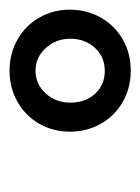

<svg xmlns="http://www.w3.org/2000/svg" viewBox="34 -732 292 400"><g transform="rotate(-90 180.0 -532.0)"><path d="M105.7 -532.3Q105.7 -567.7 122.3 -596.4Q138.8 -625 167.8 -641.5Q196.9 -658.1 232.4 -658.1Q268.7 -658.1 297.7 -641.5Q326.7 -625 343.2 -596.4Q359.8 -567.7 359.8 -532.3Q359.8 -496.8 343.2 -467.7Q326.7 -438.7 297.7 -422.2Q268.7 -405.6 232.4 -405.6Q196.9 -405.6 167.8 -422.2Q138.8 -438.7 122.3 -467.7Q105.7 -496.8 105.7 -532.3ZM299.3 -531.5Q299.3 -561.3 279.9 -582.7Q260.6 -604 232.4 -604Q204.9 -604 185.6 -583.1Q166.2 -562.1 166.2 -531.5Q166.2 -500 184.8 -479.8Q203.3 -459.7 232.4 -459.7Q261.4 -459.7 280.3 -480.2Q299.3 -500.8 299.3 -531.5Z"/></g></svg>

Font: Playfair Micro SmCond SmLight
Style: Italic
Weight: 360
Width: 4
Italic angle: -15.6°
Designer: Claus Eggers Sørensen
Foundry: Claus Eggers Sørensen
Version: Version 2.203;Glyphs 3.3 (3326)